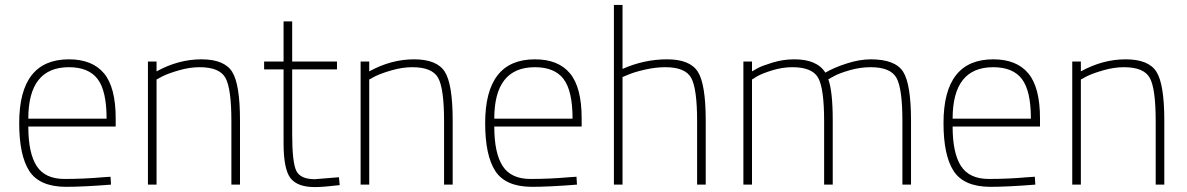

<svg xmlns="http://www.w3.org/2000/svg" viewBox="-20 -750 4824 780"><path d="M399 -30 429 -32 431 0Q319 9 246 9Q140 8 99 -55.5Q58 -119 58 -250Q58 -509 260 -509Q355 -509 402.5 -452Q450 -395 450 -269V-236H95Q95 -128 129 -75.5Q163 -23 242 -23Q321 -23 399 -30ZM95 -268H413Q413 -381 376.5 -429Q340 -477 260 -477Q95 -477 95 -268Z M616 0H581V-500H616V-460Q705 -509 798 -509Q891 -509 923 -458.5Q955 -408 955 -260V0H920V-258Q920 -390 896 -433.5Q872 -477 791 -477Q751 -477 707.5 -464.5Q664 -452 640 -440L616 -427Z M1349 -468H1167V-206Q1167 -91 1183.5 -56.5Q1200 -22 1259 -22L1357 -30L1360 2Q1294 10 1259 10Q1188 10 1160 -26.5Q1132 -63 1132 -168V-468H1053V-500H1132V-663H1167V-500H1349Z M1480 0H1445V-500H1480V-460Q1569 -509 1662 -509Q1755 -509 1787 -458.5Q1819 -408 1819 -260V0H1784V-258Q1784 -390 1760 -433.5Q1736 -477 1655 -477Q1615 -477 1571.5 -464.5Q1528 -452 1504 -440L1480 -427Z M2292 -30 2322 -32 2324 0Q2212 9 2139 9Q2033 8 1992 -55.5Q1951 -119 1951 -250Q1951 -509 2153 -509Q2248 -509 2295.5 -452Q2343 -395 2343 -269V-236H1988Q1988 -128 2022 -75.5Q2056 -23 2135 -23Q2214 -23 2292 -30ZM1988 -268H2306Q2306 -381 2269.5 -429Q2233 -477 2153 -477Q1988 -477 1988 -268Z M2509 0H2474V-730H2509V-470Q2597 -509 2690 -509Q2783 -509 2815 -458.5Q2847 -408 2847 -260V0H2812V-258Q2812 -390 2788 -433.5Q2764 -477 2683 -477Q2643 -477 2599.5 -467Q2556 -457 2533 -447L2509 -437Z M3035 0H3000V-500H3035V-460Q3044 -465 3059 -473.5Q3074 -482 3117.5 -495.5Q3161 -509 3207 -509Q3299 -509 3333 -455Q3369 -476 3421 -492.5Q3473 -509 3517 -509Q3617 -509 3649 -458.5Q3681 -408 3681 -260V0H3646V-258Q3646 -390 3622 -433.5Q3598 -477 3517 -477Q3474 -477 3431 -464.5Q3388 -452 3367 -440L3345 -428Q3363 -379 3363 -260V0H3328V-258Q3328 -390 3304 -433.5Q3280 -477 3199 -477Q3159 -477 3118 -464.5Q3077 -452 3056 -440L3035 -427Z M4154 -30 4184 -32 4186 0Q4074 9 4001 9Q3895 8 3854 -55.5Q3813 -119 3813 -250Q3813 -509 4015 -509Q4110 -509 4157.5 -452Q4205 -395 4205 -269V-236H3850Q3850 -128 3884 -75.5Q3918 -23 3997 -23Q4076 -23 4154 -30ZM3850 -268H4168Q4168 -381 4131.5 -429Q4095 -477 4015 -477Q3850 -477 3850 -268Z M4371 0H4336V-500H4371V-460Q4460 -509 4553 -509Q4646 -509 4678 -458.5Q4710 -408 4710 -260V0H4675V-258Q4675 -390 4651 -433.5Q4627 -477 4546 -477Q4506 -477 4462.5 -464.5Q4419 -452 4395 -440L4371 -427Z"/></svg>

Font: Titillium Web
Style: Thin
Weight: 200
Version: Version 1.001;PS 57.000;hotconv 1.0.70;makeotf.lib2.5.55311